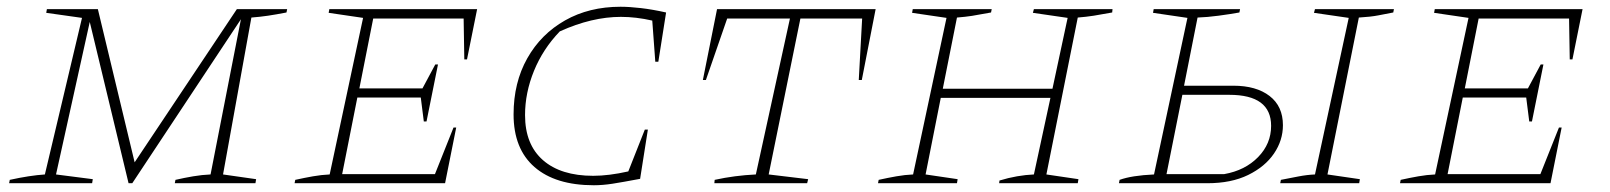

<svg xmlns="http://www.w3.org/2000/svg" viewBox="-20 -543 4770 569"><path d="M7 0 9 -10Q68 -23 113 -26L223 -490L117 -505L119 -516H270L379 -62L682 -516H831L829 -506Q798 -500 774.5 -496.5Q751 -493 725 -491L641 -26L739 -12L737 0H498L500 -10Q526 -16 552.5 -20.5Q579 -25 604 -26L694 -486L372 0H361L246 -478L146 -26L255 -12L253 0Z M853 0 855 -10Q882 -16 907.5 -20.5Q933 -25 957 -26L1056 -490L954 -505L956 -516H1394L1364 -367H1356L1354 -488H1086L1045 -281H1232L1270 -352H1278L1244 -183H1236L1227 -254H1039L994 -27H1269L1324 -165H1332L1299 0Z M1740 6Q1626 6 1564 -48Q1502 -102 1502 -204Q1502 -298 1542.5 -370Q1583 -442 1654.5 -482.5Q1726 -523 1819 -523Q1845 -523 1879.5 -519Q1914 -515 1954 -506L1931 -360H1922L1913 -482Q1865 -493 1820 -493Q1734 -493 1639 -450Q1589 -398 1562.5 -333Q1536 -268 1536 -202Q1536 -115 1589 -68.5Q1642 -22 1738 -22Q1784 -22 1842 -35L1891 -159H1900L1877 -13Q1824 -3 1795 1.5Q1766 6 1740 6Z M2575 -516 2534 -306H2525L2535 -488H2352L2258 -26L2375 -12L2372 0H2097L2098 -10Q2157 -23 2220 -26L2321 -488H2135L2072 -306H2063L2105 -516Z M2582 0 2584 -10Q2611 -16 2636.5 -20.5Q2662 -25 2686 -26L2785 -490L2683 -505L2685 -516H2919L2917 -506Q2880 -499 2860.5 -496Q2841 -493 2816 -491L2774 -280H3099L3144 -490L3041 -505L3044 -516H3277L3276 -506Q3244 -500 3221.5 -496.5Q3199 -493 3174 -491L3081 -26L3176 -12L3174 0H2941L2942 -8Q2968 -16 2994 -20.5Q3020 -25 3044 -26L3093 -253H2768L2723 -26L2818 -12L2816 0Z M3296 0 3298 -10Q3334 -23 3400 -26L3499 -490L3397 -505L3399 -516H3655L3653 -506Q3625 -501 3591.5 -496.5Q3558 -492 3529 -491L3489 -289H3635Q3703 -289 3742.5 -258.5Q3782 -228 3782 -172Q3782 -127 3755.5 -88Q3729 -49 3679 -24.5Q3629 0 3558 0ZM3774 0 3776 -10Q3802 -15 3827.5 -20Q3853 -25 3877 -26L3977 -490L3874 -505L3877 -516H4111L4109 -506Q4088 -502 4065 -497.5Q4042 -493 4007 -491L3914 -26L4010 -12L4008 0ZM3437 -27H3608Q3670 -38 3708.5 -77.5Q3747 -117 3747 -170Q3747 -262 3623 -262H3484Z M4129 0 4131 -10Q4158 -16 4183.5 -20.5Q4209 -25 4233 -26L4332 -490L4230 -505L4232 -516H4670L4640 -367H4632L4630 -488H4362L4321 -281H4508L4546 -352H4554L4520 -183H4512L4503 -254H4315L4270 -27H4545L4600 -165H4608L4575 0Z"/></svg>

Font: Piazzolla SC Thin
Style: Italic
Weight: 100
Italic angle: -11.3°
Designer: Juan Pablo del Peral
Foundry: Huerta Tipografica
Version: Version 1.330